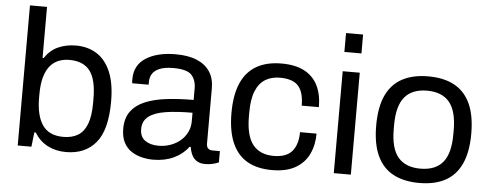

<svg xmlns="http://www.w3.org/2000/svg" viewBox="-49 -849 2524 987"><g transform="rotate(5 1213.0 -355.5)"><path d="M318.7 12Q265.9 12 224.1 -9.4Q182.4 -30.8 155 -74.6H148L139.4 0H68.7V-723H156.7V-459.9H163.1Q189.4 -501 231 -519.5Q272.6 -538 322.5 -538Q384.3 -538 430.2 -509Q476.2 -480 501.7 -420.2Q527.3 -360.4 527.3 -266.8Q527.3 -120 472.2 -54Q417.1 12 318.7 12ZM298.2 -64.5Q342.7 -64.5 373.4 -82.9Q404 -101.4 419.9 -142.6Q435.7 -183.9 435.7 -251.8V-273.1Q435.7 -371.8 401.8 -416.7Q367.9 -461.5 295 -461.5Q266.7 -461.5 241.7 -452.1Q216.7 -442.7 197.6 -421Q178.5 -399.3 167.6 -362.4Q156.7 -325.4 156.7 -270.8V-254.5Q156.7 -162.8 190.2 -113.6Q223.8 -64.5 298.2 -64.5Z M767.9 12Q739.5 12 710.1 5.1Q680.6 -1.8 656 -17.9Q631.3 -34.1 616.4 -62.4Q601.5 -90.8 601.5 -133.7Q601.5 -188.2 627.3 -223Q653.1 -257.8 699.6 -277.4Q746.1 -296.9 810.1 -304.5Q874 -312.1 949.2 -312.1V-371.6Q949.2 -414.8 925.6 -440.6Q902 -466.4 831.4 -466.4Q785.6 -466.4 759.3 -454.8Q733.1 -443.3 722.5 -425Q712 -406.7 712 -385.4V-370H627.1Q626.1 -375 626.1 -380Q626.1 -385 626.1 -392Q626.1 -464.1 684.4 -501.1Q742.7 -538 837.2 -538Q903.3 -538 947.5 -519.1Q991.7 -500.3 1014.4 -465.4Q1037.2 -430.4 1037.2 -380.6V-95.9Q1037.2 -76.9 1045.9 -69.4Q1054.6 -61.8 1067.6 -61.8H1106.5V-3.5Q1092.8 2.3 1075.7 6.6Q1058.5 11 1037.4 11Q1010.9 11 994.1 0.7Q977.3 -9.7 968.1 -28.2Q958.9 -46.7 955.7 -70.1H949.2Q920.9 -31.7 874.5 -9.8Q828.1 12 767.9 12ZM789.8 -61.8Q821.6 -61.8 850.4 -72Q879.2 -82.1 901.1 -100.4Q923 -118.7 936.1 -144.7Q949.2 -170.7 949.2 -201.8V-246Q868.5 -246 811.2 -237Q753.9 -227.9 723.6 -204.8Q693.4 -181.6 693.4 -139.7Q693.4 -99.8 720 -80.8Q746.6 -61.8 789.8 -61.8Z M1381.3 12Q1305.3 12 1253.5 -17.7Q1201.8 -47.5 1175.2 -108.7Q1148.7 -169.9 1148.7 -263Q1148.7 -355.7 1175.3 -416.7Q1201.9 -477.6 1254.3 -507.8Q1306.7 -538 1383.6 -538Q1455.9 -538 1502.2 -513.1Q1548.5 -488.2 1571.2 -442.2Q1593.8 -396.2 1593.8 -331.3H1505.2Q1505.2 -400.1 1476.8 -432.4Q1448.4 -464.7 1381.6 -464.7Q1338.3 -464.7 1306.3 -445.3Q1274.4 -425.8 1257 -383.9Q1239.7 -342.1 1239.7 -273.1V-252.3Q1239.7 -153.1 1276.2 -107.2Q1312.8 -61.3 1383.4 -61.3Q1449.9 -61.3 1479.2 -96.7Q1508.4 -132.1 1508.4 -194.7H1593.8Q1593.8 -135.6 1571.4 -88.8Q1549.1 -42.1 1502.1 -15Q1455.1 12 1381.3 12Z M1699.7 -625.4V-723H1787.7V-625.4ZM1699.7 0V-526H1787.7V0Z M2140.8 12Q2061.2 12 2006.4 -17.5Q1951.6 -47 1923.5 -108Q1895.5 -169 1895.5 -263Q1895.5 -358 1923.5 -418.5Q1951.6 -479 2006.4 -508.5Q2061.2 -538 2140.8 -538Q2221.3 -538 2275.6 -508.5Q2329.9 -479 2358 -418.5Q2386.1 -358 2386.1 -263Q2386.1 -169 2358 -108Q2329.9 -47 2275.6 -17.5Q2221.3 12 2140.8 12ZM2140.8 -61.8Q2217.8 -61.8 2256.2 -107.4Q2294.5 -153.1 2294.5 -252.3V-273.7Q2294.5 -372.4 2256.2 -418.3Q2217.8 -464.2 2140.8 -464.2Q2064.2 -464.2 2025.6 -418.3Q1987 -372.4 1987 -273.7V-252.3Q1987 -153.1 2025.6 -107.4Q2064.2 -61.8 2140.8 -61.8Z"/></g></svg>

Font: Archivo Variable SemiBold
Style: Regular
Weight: 600
Designer: Hector Gatti
Foundry: Omnibus-Type
Version: Version 2.001